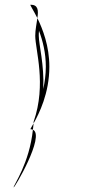

<svg xmlns="http://www.w3.org/2000/svg" viewBox="-20 -710 398 817"><path d="M38 87C38 97 174 -134 120 -158C105 -15 38 77 38 87ZM110 -160C114 -160 117 -159 120 -158L123 -185C114 -169 108 -160 110 -160ZM110 -690C106 -690 121 -669 139 -633C144 -665 143 -690 110 -690ZM123 -185C146 -226 190 -313 190 -426C190 -514 162 -586 139 -633C136 -610 130 -583 130 -558C130 -498 179 -352 123 -192ZM145 -558C145 -565 145 -572 146 -579C162 -536 175 -485 175 -426C175 -392 170 -358 164 -331C169 -435 145 -520 145 -558Z"/></svg>

Font: Ampere
Style: OuLn
Weight: 400
Version: Version 1